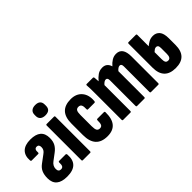

<svg xmlns="http://www.w3.org/2000/svg" viewBox="-10 -1275 1853 1853"><g transform="rotate(-45 916.5 -348.0)"><path d="M171 6Q24 6 24 -118Q24 -164 38 -197Q52 -230 86 -255L160 -310Q180 -324 188 -338.5Q196 -353 196 -372Q196 -408 166 -408Q132 -408 136 -360Q137 -347 126 -347H38Q28 -347 27 -360Q22 -427 59 -463.5Q96 -500 171 -500Q316 -500 316 -377Q316 -330 298.5 -299Q281 -268 247 -243L183 -195Q144 -167 144 -125Q144 -86 178 -86Q198 -86 206 -100Q214 -114 212 -145Q212 -157 222 -157H311Q320 -157 322 -145Q334 6 171 6Z M389 0Q379 0 379 -12V-483Q379 -494 389 -494H489Q499 -494 499 -483V-12Q499 0 489 0ZM440 -561Q407 -561 388 -577Q369 -593 369 -623V-639Q369 -670 388 -686Q407 -702 440 -702Q509 -702 509 -639V-623Q509 -561 440 -561Z M722 6Q561 6 561 -171V-328Q561 -500 722 -500Q797 -500 837.5 -452.5Q878 -405 871 -326Q870 -312 859 -312H772Q761 -312 762 -323Q764 -361 755 -378Q746 -395 723 -395Q700 -395 690.5 -379.5Q681 -364 681 -326V-172Q681 -132 690.5 -116Q700 -100 723 -100Q745 -100 753.5 -116.5Q762 -133 761 -171Q761 -184 772 -184H860Q871 -184 871 -172Q874 6 722 6Z M939 0Q929 0 929 -12V-367Q929 -403 928.5 -431.5Q928 -460 926 -481Q925 -494 935 -494H1021Q1029 -494 1031 -484Q1032 -473 1033 -459Q1034 -445 1035 -431Q1060 -461 1087.5 -480.5Q1115 -500 1153 -500Q1213 -500 1231 -439Q1254 -466 1281.5 -483Q1309 -500 1341 -500Q1429 -500 1429 -376V-12Q1429 0 1419 0H1319Q1309 0 1309 -12V-360Q1309 -395 1286 -395Q1264 -395 1239 -365V-12Q1239 0 1229 0H1129Q1119 0 1119 -12V-360Q1119 -395 1096 -395Q1074 -395 1049 -365V-12Q1049 0 1039 0Z M1653 6Q1574 6 1535 -35Q1496 -76 1496 -155V-482Q1496 -494 1507 -494H1606Q1616 -494 1616 -482V-328Q1634 -344 1658.5 -357.5Q1683 -371 1715 -371Q1757 -371 1782.5 -341.5Q1808 -312 1808 -245V-155Q1808 6 1653 6ZM1616 -152Q1616 -123 1624 -110Q1632 -97 1652 -97Q1688 -97 1688 -152V-231Q1688 -254 1681 -263.5Q1674 -273 1661 -273Q1648 -273 1637 -265.5Q1626 -258 1616 -248Z"/></g></svg>

Font: Sofia Sans Extra Condensed ExtraBold
Style: Regular
Weight: 800
Designer: Botio Nikoltchev, Ani Petrova
Foundry: lettersoup
Version: Version 4.101; ttfautohint (v1.8.4.7-5d5b)